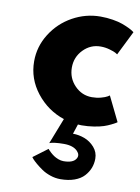

<svg xmlns="http://www.w3.org/2000/svg" viewBox="-91 -589 687 944"><g transform="rotate(10 253.0 -117.0)"><path d="M49.8 -254.9Q49.8 -328.6 89.6 -391.8Q129.4 -455.1 194.8 -491.5Q260.3 -527.8 334 -527.8Q365.7 -527.8 395.3 -522.9Q424.8 -518.1 444.1 -511Q463.4 -503.9 478 -496.8Q492.7 -489.7 499 -484.9L505.9 -480L445.8 -358.9Q441.9 -361.3 435.1 -365.5Q428.2 -369.6 405.8 -376.2Q383.3 -382.8 359.9 -382.8Q309.6 -382.8 273.7 -345.9Q237.8 -309.1 237.8 -256.8Q237.8 -204.1 273.7 -167Q309.6 -129.9 359.9 -129.9Q383.3 -129.9 404.8 -135.7Q426.3 -141.6 436 -147.5L445.8 -153.8L505.9 -30.8Q503.4 -28.8 498.8 -25.9Q494.1 -22.9 478 -14.9Q461.9 -6.8 443.6 -0.7Q425.3 5.4 395.5 10.3Q365.7 15.1 334 15.1Q321.8 15.1 315.9 14.2L299.8 63Q329.1 63 357.9 73.7Q386.7 84.5 408 108.6Q429.2 132.8 429.2 165Q429.2 189.9 420.7 211.9Q412.1 233.9 394.8 252.9Q377.4 272 347.2 283Q316.9 293.9 276.9 293.9Q251.5 293.9 226.6 285.4Q201.7 276.9 183.8 264.6Q166 252.4 151.6 240.2Q137.2 228 129.9 219.7L123 210.9L194.8 157.2Q196.3 159.2 199 162.4Q201.7 165.5 210.4 173.6Q219.2 181.6 228.3 187.7Q237.3 193.8 250.7 199Q264.2 204.1 276.9 204.1Q325.2 204.1 339.4 179.7Q350.6 161.1 333 142.6Q311.5 120.1 265.1 120.1Q240.2 120.1 222.2 122.3Q204.1 124.5 198.2 127L192.9 128.9L243.2 0Q159.7 -27.8 104.7 -97.9Q49.8 -168 49.8 -254.9Z"/></g></svg>

Font: Hussar Preview
Style: Bold
Weight: 700
Foundry: Cannot Into Space Fonts, PlusOne Fonts
Version: Version 2.29RC2 "Millennial"